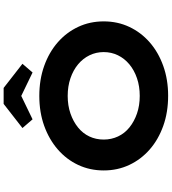

<svg xmlns="http://www.w3.org/2000/svg" viewBox="37 -994 967 1082"><g transform="rotate(-90 521.0 -453.5)"><path d="M522 10Q429 10 352 -17.5Q275 -45 219 -94Q163 -143 132 -209Q101 -275 101 -353Q101 -431 132 -497Q163 -563 219.5 -612Q276 -661 352.5 -688.5Q429 -716 521 -716Q613 -716 690 -688.5Q767 -661 823 -612Q879 -563 910 -497Q941 -431 941 -353Q941 -275 910 -209Q879 -143 823 -94Q767 -45 690 -17.5Q613 10 522 10ZM521 -150Q575 -150 620.5 -165.5Q666 -181 699 -208.5Q732 -236 750 -273Q768 -310 768 -353Q768 -396 750 -433Q732 -470 699 -497.5Q666 -525 620.5 -540.5Q575 -556 521 -556Q467 -556 422 -540.5Q377 -525 343.5 -498Q310 -471 292.5 -434Q275 -397 275 -353Q275 -310 292.5 -272.5Q310 -235 343.5 -208Q377 -181 422 -165.5Q467 -150 521 -150ZM389 -754 340 -811 476 -917H566L702 -811L653 -754L506 -825H536Z"/></g></svg>

Font: Lexend Peta
Style: Bold
Weight: 700
Designer: Bonnie Shaver-Troup, Thomas Jockin
Foundry: Lexend
Version: Version 1.007